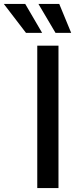

<svg xmlns="http://www.w3.org/2000/svg" viewBox="-124 -961 386 981"><path d="M174.8 0V-727.5H66.4V0ZM-104.5 -940.9 8.8 -793H91.3L4.9 -940.9ZM72.3 -940.9 159.7 -793H239.7L178.7 -940.9Z"/></svg>

Font: Inteeer Medium
Style: Regular
Weight: 500
Designer: Rasmus Andersson
Foundry: rsms
Version: Version 4.001;Glyphs 3.4 (3402)